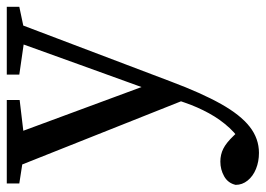

<svg xmlns="http://www.w3.org/2000/svg" viewBox="-126 -388 765 552"><g transform="rotate(-90 256.0 -112.5)"><path d="M92 250Q67 250 46 241.5Q25 233 12.5 217.5Q0 202 0 183Q5 161 24.5 150Q44 139 67 139Q87 139 104 147.5Q121 156 141 177L172 209L133 232L106 209Q139 192 163.5 165.5Q188 139 206 106Q224 73 236 38L252 -8L255 -15L345 -264L421 -475H476L297 -3Q264 85 232.5 141Q201 197 167 223.5Q133 250 92 250ZM251 53 41 -475H138L287 -72L294 -52ZM4 -439V-475H244V-438L126 -424H101ZM317 -439V-475H512V-439L441 -424H421Z"/></g></svg>

Font: Source Serif 4 Variable
Style: Regular
Weight: 400
Designer: Frank Grießhammer
Foundry: Adobe
Version: Version 4.005;hotconv 1.1.0;makeotfexe 2.6.0